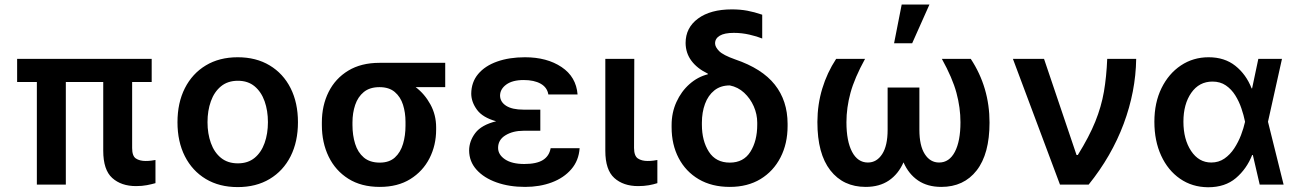

<svg xmlns="http://www.w3.org/2000/svg" viewBox="-20 -801 5633 833"><path d="M570.3 6.4Q506 6.4 467 -28.8Q427.9 -63.9 427.9 -147V-445.3H265.6V0H139.9V-445.3H54.3V-545.5H638.1V-445.3H553.3V-158.7Q553.3 -124.3 569.4 -113.5Q585.6 -102.6 611.9 -102.6Q624.3 -102.6 635.7 -104Q647 -105.5 654.5 -106.9V-6.4Q638.5 -1.8 617.5 2.3Q596.6 6.4 570.3 6.4Z M1011.4 10.7Q931.5 10.7 872.9 -24.5Q814.3 -59.7 782.1 -123Q750 -186.4 750 -270.6Q750 -355.1 782.1 -418.5Q814.3 -481.9 872.9 -517.2Q931.5 -552.6 1011.4 -552.6Q1091.3 -552.6 1150 -517.2Q1208.8 -481.9 1240.8 -418.5Q1272.7 -355.1 1272.7 -270.6Q1272.7 -186.4 1240.8 -123Q1208.8 -59.7 1150 -24.5Q1091.3 10.7 1011.4 10.7ZM1012.1 -92.3Q1055.8 -92.3 1084.7 -116.1Q1113.6 -139.9 1128 -180.6Q1142.4 -221.2 1142.4 -271Q1142.4 -321 1128 -361.7Q1113.6 -402.3 1084.7 -426.5Q1055.8 -450.6 1012.1 -450.6Q968 -450.6 938.7 -426.5Q909.4 -402.3 894.9 -361.7Q880.3 -321 880.3 -271Q880.3 -221.2 894.9 -180.6Q909.4 -139.9 938.7 -116.1Q968 -92.3 1012.1 -92.3Z M1627.8 9.9Q1547.6 9.9 1491.5 -25.4Q1435.4 -60.7 1405.9 -121.4Q1376.4 -182.2 1376.4 -258.5V-269.9Q1376.4 -343.4 1405.7 -402Q1435 -460.6 1490.9 -494.5Q1546.9 -528.4 1626.4 -528.4H1911.6V-422.9H1783.4Q1822.4 -393.5 1847.3 -348Q1872.2 -302.6 1872.2 -248.6V-238.6Q1872.2 -170.8 1843.4 -114.3Q1814.6 -57.9 1760.1 -24Q1705.6 9.9 1627.8 9.9ZM1627.8 -95.5Q1668.7 -95.5 1693.2 -117.7Q1717.7 -139.9 1728.7 -177.2Q1739.3 -213.1 1739.3 -255.7V-272.4Q1739.3 -312.1 1728.5 -346.4Q1717.7 -380.7 1692.8 -401.8Q1668 -422.9 1626.4 -422.9Q1584.2 -422.9 1558.4 -401.8Q1532.7 -380.7 1521 -345.9Q1509.2 -311.1 1509.2 -269.9V-258.5Q1509.2 -214.1 1520.8 -177Q1532.3 -139.9 1558.4 -117.7Q1584.5 -95.5 1627.8 -95.5Z M2258.2 9.9Q2189.3 9.9 2134.4 -9.6Q2079.5 -29.1 2047.6 -64.6Q2015.6 -100.1 2015.3 -148.4Q2015.6 -188.9 2042.1 -223.9Q2068.5 -258.9 2132.5 -274.9Q2073.9 -291.2 2049.4 -324.8Q2024.9 -358.3 2024.5 -394.2Q2024.9 -444.6 2054.5 -479.9Q2084.2 -515.3 2136.7 -533.9Q2189.3 -552.6 2257.5 -552.6Q2353 -552.6 2416.4 -510.1Q2479.8 -467.7 2485.8 -391.3H2359Q2354 -421.9 2325.6 -437.9Q2297.2 -453.8 2252.1 -453.8Q2203.5 -453.8 2176.7 -434.3Q2149.9 -414.8 2149.5 -386.4Q2149.9 -358.7 2176 -342Q2202.1 -325.3 2251.1 -325.3H2324.2V-233.7H2251.1Q2205.3 -233.7 2173.1 -214.1Q2141 -194.6 2141 -159.4Q2141 -130 2171 -109.7Q2201 -89.5 2254.6 -89.5Q2307.9 -89.5 2335.4 -106.7Q2362.9 -123.9 2369 -158H2494.7Q2491.1 -104.4 2458.6 -66.8Q2426.1 -29.1 2373.9 -9.6Q2321.7 9.9 2258.2 9.9Z M2748.6 6.4Q2684.3 6.4 2645.2 -28.8Q2606.2 -63.9 2606.2 -147V-545.5H2731.9L2730.8 -158.7Q2731.2 -124.3 2747.5 -113.5Q2763.8 -102.6 2789.8 -102.6Q2802.9 -102.6 2813.9 -104Q2824.9 -105.5 2832 -106.9V-6.4Q2816.1 -1.1 2794.9 2.7Q2773.8 6.4 2748.6 6.4Z M3146.3 9.9Q3068.2 9.9 3011.5 -23.4Q2954.9 -56.8 2924.4 -115.2Q2893.8 -173.7 2893.8 -248.6V-258.5Q2893.8 -312.5 2914.8 -358.5Q2935.7 -404.5 2971.4 -436.1Q3007.1 -467.7 3051.1 -478.7L3050.8 -481.5Q3004.6 -503.9 2979.8 -537.3Q2954.9 -570.7 2954.5 -614.3Q2954.5 -680.8 3008.5 -720.5Q3062.5 -760.3 3155.5 -760.3Q3191.4 -760.3 3222.1 -754.6Q3252.8 -748.9 3286.9 -737.2V-633.9Q3265.6 -642.8 3232.1 -650.6Q3198.5 -658.4 3163.7 -658.4Q3122.9 -658.4 3102.6 -646.1Q3082.4 -633.9 3082.4 -612.9Q3082.4 -597.3 3099.8 -579.5Q3117.2 -561.8 3169.4 -543.3Q3286.2 -503.6 3341.4 -433.9Q3396.7 -364.3 3397 -264.2V-254.3Q3397 -177.9 3366.3 -118.1Q3335.6 -58.2 3279.5 -24.1Q3223.4 9.9 3146.3 9.9ZM3146.3 -95.5Q3206 -95.5 3235.6 -142.6Q3265.3 -189.6 3265.3 -259.9V-268.8Q3265.3 -305.4 3250.2 -339.7Q3235.1 -373.9 3208.5 -398.6Q3181.8 -423.3 3146.3 -430.4Q3106.2 -430.4 3079.2 -408.7Q3052.2 -387.1 3038.7 -350.3Q3025.2 -313.6 3025.2 -268.8V-259.9Q3025.2 -190 3055.4 -142.8Q3085.6 -95.5 3146.3 -95.5Z M4063.9 9.9Q4004.3 9.9 3963.2 -17.9Q3922.2 -45.8 3899.9 -96.6Q3877.5 -45.8 3836.5 -17.9Q3795.5 9.9 3735.8 9.9Q3638.5 9.9 3582.4 -62Q3526.3 -133.9 3526.3 -271V-272.7Q3526.6 -347.7 3547.4 -416.5Q3568.2 -485.4 3607.6 -545.5H3733Q3687.5 -462.7 3669.9 -398.3Q3652.3 -333.8 3652.3 -270.6Q3652.3 -188.6 3676.8 -142.2Q3701.3 -95.9 3745.4 -95.9Q3783.7 -95.9 3807.4 -132.5Q3831 -169 3831 -237.9V-421.2H3968.8V-237.9Q3968.8 -169 3992.2 -132.5Q4015.6 -95.9 4054.3 -95.9Q4098.4 -95.9 4122.7 -142.2Q4147 -188.6 4147 -270.6Q4147 -333.8 4129.6 -398.3Q4112.2 -462.7 4066.4 -545.5H4191.8Q4273.1 -421.9 4273.1 -269.2Q4273.1 -133.2 4217.3 -61.6Q4161.6 9.9 4063.9 9.9ZM3937.5 -613.3H3859L3892 -781.2H4012.4Z M4703.1 0H4578.8L4374.6 -545.5H4509.6L4650.6 -128.6H4656.2Q4705.6 -208.1 4731.9 -273.3Q4758.2 -338.4 4769.4 -403.1Q4780.5 -467.7 4783.7 -545.5H4909.4Q4907.3 -403.8 4855.1 -263.8Q4802.9 -123.9 4703.1 0Z M5221.9 11.4H5220.5Q5152 10.7 5099.6 -25.6Q5047.2 -61.8 5017.8 -125.7Q4988.3 -189.6 4988.3 -272.7Q4988.3 -355.5 5019.2 -418.5Q5050.1 -481.5 5103.3 -517Q5156.6 -552.6 5223.7 -552.6Q5293 -552.6 5339.7 -515.4Q5386.4 -478.3 5410.2 -417.6H5412.3L5439.3 -545.5H5541.9L5481.2 -272.7L5549 0H5445.3L5415.5 -128.6H5412.6Q5388.8 -68.2 5342 -28.4Q5295.1 11.4 5221.9 11.4ZM5235.1 -95.9Q5267.4 -95.9 5292.3 -113.1Q5317.1 -130.3 5334.9 -157.5Q5352.6 -184.7 5364.2 -215Q5375.7 -245.4 5381.4 -271.3L5381.7 -272.7L5381.4 -274.1Q5376.1 -300.8 5365.9 -330.8Q5355.8 -360.8 5339.3 -387.3Q5322.8 -413.7 5298.5 -430.4Q5274.1 -447.1 5240.4 -447.1Q5182.5 -447.1 5148.4 -398.3Q5114.3 -349.4 5114.3 -273.1Q5114.3 -196.4 5147.7 -146.1Q5181.1 -95.9 5235.1 -95.9Z"/></svg>

Font: Linik Sans SemiBold
Style: Regular
Weight: 600
Designer: Rasmus Andersson (font), Cristiano Sobral (main changes)
Foundry: rsms
Version: Version 3.018;June 1, 2022;FontCreator 14.0.0.2814 64-bit; t